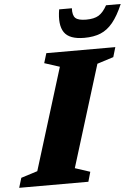

<svg xmlns="http://www.w3.org/2000/svg" viewBox="-88 -982 750 1030"><g transform="rotate(-5 287.0 -467.5)"><path d="M247 -628 165 -654.5 181 -707H552.5L537 -654.5L449 -626.5L279.5 -79L360.5 -52.5L345.5 0H-27L-11 -52.5L77.5 -80.5ZM410 -867.5Q452.5 -867.5 477 -882.2Q501.5 -897 522.5 -935H601.5Q575 -873 545.5 -837Q516 -801 479 -786Q442 -771 391.5 -771Q311 -771 283.5 -811.5Q256 -852 270 -935H338.5Q336.5 -897 352 -882.2Q367.5 -867.5 410 -867.5Z"/></g></svg>

Font: Newsreader Caption
Style: Bold Italic
Weight: 700
Italic angle: -17°
Designer: Hugues Gentile
Foundry: Production Type
Version: Version 1.001